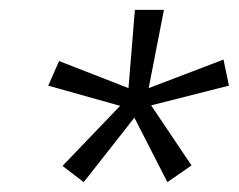

<svg xmlns="http://www.w3.org/2000/svg" viewBox="-20 -756 485 390"><path d="M287 -542 369 -420 320 -386 253 -517 150 -386 107 -419 224 -541 78 -582 100 -632 241 -577 254 -736H313L282 -577L434 -635L445 -582Z"/></svg>

Font: FiraGO Light
Style: Italic
Weight: 300
Italic angle: -8°
Designer: bBox Type GmbH
Foundry: bBox Type GmbH
Version: Version 1.001